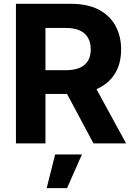

<svg xmlns="http://www.w3.org/2000/svg" viewBox="-20 -747 696 1000"><path d="M216.8 0H63V-727.1H350.1Q433.6 -727.1 491.2 -698.2Q549.3 -668.9 580.1 -615.2Q610.8 -560.5 610.8 -489.7Q610.8 -417 579.6 -365.2Q548.3 -313.5 489.3 -285.6Q429.7 -257.8 346.2 -257.8H154.3V-381.3H321.3Q365.7 -381.3 394.5 -393.6Q423.3 -405.8 438 -429.7Q452.6 -454.1 452.6 -489.7Q452.6 -525.9 438 -550.8Q423.3 -576.2 394.5 -588.9Q364.7 -601.6 320.8 -601.6H216.8ZM290 -331.1H456.1L636.7 0H466.8ZM329.1 232.9H223.1L267.1 57.6H406.7Z"/></svg>

Font: My Font
Style: Bold
Weight: 500
Designer: Rasmus Andersson
Foundry: rsms
Version: Version 0.001